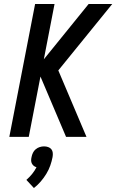

<svg xmlns="http://www.w3.org/2000/svg" viewBox="-20 -690 590 968"><path d="M313 0 184 -304 125 0H27L157 -670H255L201 -391L427 -670H546L274 -335L416 0ZM151 258 113 217Q129 203 142 187Q155 171 164 153Q156 151 150 146Q144 141 140.5 134Q137 127 137 118.5Q137 110 139 102Q141 91 146 80.5Q151 70 160 62.5Q169 55 180 51.5Q191 48 202 48Q213 48 223 51.5Q233 55 239 62.5Q245 70 246 80.5Q247 91 245 102Q241 123 233.5 144.5Q226 166 213.5 186.5Q201 207 185.5 225Q170 243 151 258Z"/></svg>

Font: Lode Dark
Style: Bold Italic
Weight: 700
Italic angle: -11°
Monospace: yes
Designer: Belleve Invis
Foundry: Belleve Invis
Version: Version 29.2.0; ttfautohint (v1.8.3)